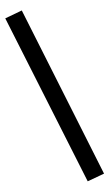

<svg xmlns="http://www.w3.org/2000/svg" viewBox="-79 -792 509 896"><g transform="rotate(-5 176.0 -344.5)"><path d="M295 66 -22 -725 58 -755 374 37Z"/></g></svg>

Font: Nunito Sans 10pt Expanded Medium
Style: Regular
Weight: 500
Width: 7
Designer: Vernon Adams
Foundry: Vernon Adams
Version: Version 3.101;gftools[0.9.27]